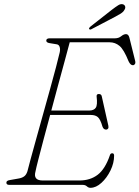

<svg xmlns="http://www.w3.org/2000/svg" viewBox="-20 -883 666 917"><path d="M375 0H24.5Q10 0 10.5 -11Q10.5 -20.5 27 -23L66.5 -30Q83.5 -32.5 94.5 -40Q105.5 -47.5 111 -65Q115 -81.5 126.2 -122.8Q137.5 -164 153 -220Q168.5 -276 185.8 -337.8Q203 -399.5 219.2 -457.8Q235.5 -516 247.5 -562.2Q259.5 -608.5 265 -632Q268.5 -647 265 -658.5Q261.5 -670 250.5 -671.5L217 -677Q201 -679.5 201 -689Q201 -700 217.5 -700H529Q546.5 -700 558.8 -710Q571 -720 582 -720Q593.5 -720 598 -703L625.5 -592.5Q628 -582 624.2 -576.8Q620.5 -571.5 614.5 -571.5Q603 -571.5 594 -590.5Q571.5 -646.5 550.8 -663.8Q530 -681 504 -681H313Q303 -643 288.5 -590Q274 -537 257.5 -476.2Q241 -415.5 225 -355H405.5Q428 -355 437.2 -368.2Q446.5 -381.5 441.5 -421.5Q440 -434 452 -434Q464 -434 466 -423L497.5 -282.5Q499.5 -273 495.8 -268.5Q492 -264 487.5 -264Q475 -263.5 469.5 -278Q459.5 -313 447.5 -323.5Q435.5 -334 413.5 -334H219.5Q202.5 -271.5 187.8 -215.8Q173 -160 162.8 -120Q152.5 -80 149.5 -64Q137.5 -21 184 -21H359Q411 -21 446.8 -48.5Q482.5 -76 505 -142Q507.5 -151 516 -151Q525 -151 525 -139.5Q525 -104.5 507.8 -69Q490.5 -33.5 464.5 -9.8Q438.5 14 412 14Q402.5 14 395 7Q387.5 0 375 0ZM512.5 -835Q532 -850 544.8 -858Q557.5 -866 568.5 -862Q576.5 -858.5 578 -851Q579.5 -843.5 574 -835.5Q569 -826 557.8 -818.8Q546.5 -811.5 532 -804L416.5 -743.5Q409 -739.5 406 -744.5Q404 -747 406.5 -750.2Q409 -753.5 412.5 -756.5Z"/></svg>

Font: Fraunces 9pt S050 Thin
Style: Italic
Weight: 100
Italic angle: -16°
Version: Version 1.000; ttfautohint (v1.8.3)